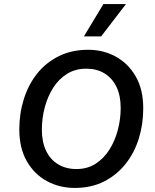

<svg xmlns="http://www.w3.org/2000/svg" viewBox="-20 -915 763 945"><path d="M348 10Q273 10 211 -23.5Q149 -57 112 -121.5Q75 -186 75 -278Q75 -357 97.5 -428Q120 -499 163 -553Q206 -607 269.5 -638.5Q333 -670 414 -670Q489 -670 550.5 -636Q612 -602 648.5 -538Q685 -474 685 -382Q685 -303 663 -232.5Q641 -162 597.5 -107.5Q554 -53 491.5 -21.5Q429 10 348 10ZM356 -83Q410 -83 450.5 -109Q491 -135 518.5 -178.5Q546 -222 560 -275.5Q574 -329 574 -383Q574 -445 553 -488Q532 -531 494 -554Q456 -577 405 -577Q351 -577 310 -551.5Q269 -526 241.5 -482.5Q214 -439 200 -385.5Q186 -332 186 -277Q186 -216 207 -172.5Q228 -129 266.5 -106Q305 -83 356 -83ZM489 -895H600L478 -736H393Z"/></svg>

Font: Kantumruy Pro Medium
Style: Italic
Weight: 500
Italic angle: -13°
Designer: Sovichet Tep
Foundry: Sovichet Tep
Version: Version 1.002